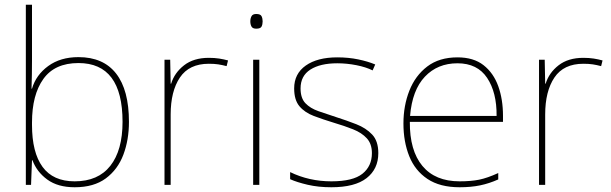

<svg xmlns="http://www.w3.org/2000/svg" viewBox="-20 -780 2578 810"><path d="M115 -525Q115 -501 114.5 -466Q114 -431 113 -406H115Q132 -464 183.5 -501.5Q235 -539 311 -539Q416 -539 470 -469.5Q524 -400 524 -266Q524 -190 500.5 -127.5Q477 -65 426.5 -27.5Q376 10 295 10Q224 10 179.5 -22.5Q135 -55 117 -104H115L111 0H89V-760H115ZM311 -514Q211 -514 163 -447Q115 -380 115 -263V-253Q115 -137 159.5 -76Q204 -15 295 -15Q394 -15 445.5 -80.5Q497 -146 497 -266Q497 -514 311 -514Z M861 -536Q885 -536 904.5 -533Q924 -530 942 -525L936 -501Q917 -506 900.5 -508.5Q884 -511 861 -511Q778 -511 739 -453Q700 -395 700 -297V0H674V-528H698L700 -427H702Q716 -473 756.5 -504.5Q797 -536 861 -536Z M1061 -721Q1079 -721 1083.5 -711.5Q1088 -702 1088 -690Q1088 -677 1083.5 -668Q1079 -659 1061 -659Q1046 -659 1041 -668Q1036 -677 1036 -690Q1036 -702 1041 -711.5Q1046 -721 1061 -721ZM1074 -528V0H1048V-528Z M1576 -134Q1576 -67 1526.5 -28.5Q1477 10 1378 10Q1323 10 1278 -0.5Q1233 -11 1204 -24V-54Q1284 -15 1378 -15Q1469 -15 1509 -47Q1549 -79 1549 -134Q1549 -173 1527.5 -196.5Q1506 -220 1469.5 -234.5Q1433 -249 1389 -262Q1343 -276 1304.5 -290.5Q1266 -305 1243.5 -331.5Q1221 -358 1221 -407Q1221 -469 1270 -503.5Q1319 -538 1403 -538Q1450 -538 1491 -529.5Q1532 -521 1563 -508L1552 -483Q1524 -497 1483.5 -505Q1443 -513 1403 -513Q1331 -513 1289.5 -486.5Q1248 -460 1248 -407Q1248 -366 1268.5 -344.5Q1289 -323 1323.5 -311Q1358 -299 1398 -286Q1442 -272 1483 -256Q1524 -240 1550 -212.5Q1576 -185 1576 -134Z M1910 -538Q1978 -538 2020 -505Q2062 -472 2082 -416.5Q2102 -361 2102 -291V-266H1709Q1708 -145 1762 -80Q1816 -15 1919 -15Q1967 -15 2001.5 -22Q2036 -29 2082 -50V-23Q2044 -6 2005.5 2Q1967 10 1919 10Q1836 10 1783.5 -25Q1731 -60 1706.5 -121Q1682 -182 1682 -259Q1682 -334 1707 -397.5Q1732 -461 1782.5 -499.5Q1833 -538 1910 -538ZM1910 -513Q1826 -513 1772.5 -456.5Q1719 -400 1710 -291H2075Q2076 -390 2035 -451.5Q1994 -513 1910 -513Z M2441 -536Q2465 -536 2484.5 -533Q2504 -530 2522 -525L2516 -501Q2497 -506 2480.5 -508.5Q2464 -511 2441 -511Q2358 -511 2319 -453Q2280 -395 2280 -297V0H2254V-528H2278L2280 -427H2282Q2296 -473 2336.5 -504.5Q2377 -536 2441 -536Z"/></svg>

Font: Noto Sans Cherokee Thin
Style: Regular
Weight: 100
Designer: Monotype Design Team
Foundry: Monotype Imaging Inc.
Version: Version 2.001; ttfautohint (v1.8.4.7-5d5b)